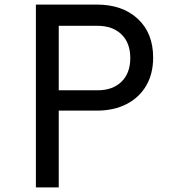

<svg xmlns="http://www.w3.org/2000/svg" viewBox="-20 -820 740 840"><path d="M137 0V-800H403Q516 -800 583 -737.5Q650 -675 650 -568Q650 -497 619.5 -445Q589 -393 533.5 -364.5Q478 -336 403 -336H237V0ZM237 -425H407Q473 -425 511.5 -462.5Q550 -500 550 -566Q550 -632 511.5 -669.5Q473 -707 407 -707H237Z"/></svg>

Font: Martian Mono Light
Style: Regular
Weight: 300
Monospace: yes
Designer: Roman Shamin
Foundry: Evil Martians
Version: Version 1.000; ttfautohint (v1.8.4.7-5d5b)